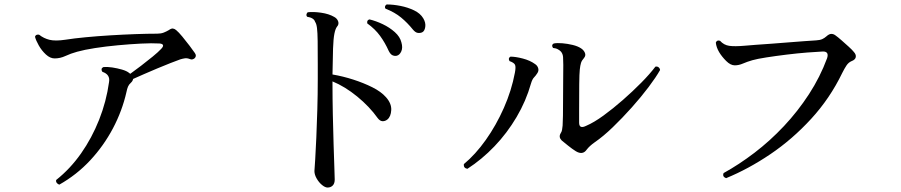

<svg xmlns="http://www.w3.org/2000/svg" viewBox="-20 -807 4040 861"><path d="M246 21Q239 19 234.5 13Q230 7 232 0Q295 -50 343.5 -119Q392 -188 424.5 -270Q457 -352 469 -439Q475 -473 439 -485Q430 -499 443 -506Q461 -508 483.5 -504.5Q506 -501 527 -495Q548 -489 559 -480Q562 -477 564 -476Q585 -491 612.5 -512Q640 -533 665 -553.5Q690 -574 702 -587Q713 -598 711 -604.5Q709 -611 695 -612Q661 -614 612 -611.5Q563 -609 509 -604Q455 -599 406.5 -591.5Q358 -584 326 -575Q297 -567 273.5 -556Q250 -545 225 -545Q205 -545 186 -562.5Q167 -580 154 -603Q141 -626 137 -642Q139 -649 145 -651Q151 -653 156 -651Q176 -635 202 -628.5Q228 -622 274 -629Q312 -635 364.5 -640Q417 -645 474.5 -648.5Q532 -652 587 -654Q642 -656 685 -656Q702 -656 714.5 -661Q727 -666 737 -672Q748 -680 755.5 -679Q763 -678 770 -672Q781 -663 797.5 -643Q814 -623 830 -602Q846 -581 854 -569Q863 -556 853 -546Q850 -543 844 -541Q838 -539 832 -542Q819 -547 809 -545.5Q799 -544 789 -541Q772 -535 744 -524Q716 -513 685 -500Q654 -487 625.5 -474.5Q597 -462 577 -453Q575 -443 567 -436Q558 -428 554 -418.5Q550 -409 547 -394Q528 -310 486.5 -231.5Q445 -153 384.5 -88Q324 -23 246 21Z M1449 34Q1438 34 1424 22.5Q1410 11 1400 -6.5Q1390 -24 1390 -40Q1391 -53 1393.5 -92.5Q1396 -132 1398.5 -190Q1401 -248 1403 -316Q1405 -384 1405 -454Q1405 -471 1405 -486.5Q1405 -502 1405 -516Q1405 -584 1404.5 -623Q1404 -662 1401.5 -681.5Q1399 -701 1393 -709Q1388 -727 1357 -732Q1353 -737 1354.5 -743Q1356 -749 1360 -752Q1385 -755 1420 -750Q1455 -745 1479 -731Q1492 -724 1496.5 -711Q1501 -698 1491 -687Q1484 -678 1479.5 -655.5Q1475 -633 1473.5 -589.5Q1472 -546 1471 -473Q1518 -465 1564.5 -450Q1611 -435 1650 -415.5Q1689 -396 1711 -371Q1736 -343 1734.5 -313.5Q1733 -284 1717 -271Q1707 -263 1695.5 -263.5Q1684 -264 1674 -277Q1637 -329 1582 -374Q1527 -419 1471 -442V-433Q1471 -366 1472.5 -294Q1474 -222 1476 -158.5Q1478 -95 1479.5 -52.5Q1481 -10 1481 -2Q1481 16 1472 25Q1463 34 1449 34ZM1759 -557Q1750 -555 1740.5 -559Q1731 -563 1723 -579Q1707 -615 1684.5 -646Q1662 -677 1627 -702Q1624 -717 1637 -720Q1666 -713 1696.5 -698.5Q1727 -684 1750.5 -663Q1774 -642 1780 -617Q1787 -593 1779.5 -576.5Q1772 -560 1759 -557ZM1873 -662Q1864 -658 1853.5 -659.5Q1843 -661 1832 -674Q1807 -705 1778.5 -728.5Q1750 -752 1709 -768Q1705 -773 1707 -779Q1709 -785 1714 -787Q1743 -787 1776 -780.5Q1809 -774 1837 -760.5Q1865 -747 1878 -725Q1890 -705 1887 -686Q1884 -667 1873 -662Z M2562 -129Q2546 -139 2528 -153.5Q2510 -168 2499 -177Q2484 -192 2494 -209Q2499 -216 2500.5 -225Q2502 -234 2503 -244Q2504 -255 2504.5 -288Q2505 -321 2505 -363.5Q2505 -406 2505.5 -447.5Q2506 -489 2506 -516Q2506 -537 2505 -551Q2504 -565 2496 -575Q2492 -580 2482.5 -585.5Q2473 -591 2460 -592Q2451 -605 2463 -612Q2479 -615 2502 -613Q2525 -611 2548 -605.5Q2571 -600 2586 -590Q2598 -582 2603 -570Q2608 -558 2599 -547Q2589 -536 2585.5 -525Q2582 -514 2580 -495Q2578 -477 2577.5 -429Q2577 -381 2577 -315Q2577 -301 2577 -286.5Q2577 -272 2577 -257Q2577 -227 2609 -243Q2644 -258 2686.5 -289Q2729 -320 2773 -358.5Q2817 -397 2855.5 -436Q2894 -475 2919 -508Q2927 -510 2933 -505.5Q2939 -501 2940 -493Q2922 -461 2888.5 -416.5Q2855 -372 2813 -325Q2771 -278 2728 -236.5Q2685 -195 2647 -169Q2623 -152 2611 -136Q2593 -110 2562 -129ZM2076 -50Q2058 -53 2060 -71Q2112 -114 2158.5 -179.5Q2205 -245 2239.5 -323Q2274 -401 2289 -481Q2294 -507 2289.5 -516.5Q2285 -526 2265 -533Q2257 -546 2269 -553Q2292 -553 2324.5 -544.5Q2357 -536 2379 -520Q2390 -513 2393.5 -501Q2397 -489 2389 -478Q2382 -467 2374.5 -459.5Q2367 -452 2361 -432Q2339 -354 2296.5 -282Q2254 -210 2197.5 -151Q2141 -92 2076 -50Z M3236 -8Q3218 -15 3225 -31Q3294 -69 3363.5 -122Q3433 -175 3495.5 -241.5Q3558 -308 3608 -385Q3658 -462 3689 -546Q3699 -577 3669 -576Q3644 -575 3600 -571.5Q3556 -568 3507 -562Q3458 -556 3416.5 -549.5Q3375 -543 3354 -537Q3330 -530 3311.5 -522Q3293 -514 3275 -514Q3256 -514 3236.5 -533.5Q3217 -553 3205 -573Q3192 -595 3190 -616Q3195 -629 3209 -624Q3226 -605 3250 -601.5Q3274 -598 3320 -602Q3337 -604 3369 -606Q3401 -608 3439.5 -611Q3478 -614 3516.5 -617Q3555 -620 3588 -622.5Q3621 -625 3640 -626Q3657 -627 3667 -631.5Q3677 -636 3686 -644Q3698 -655 3708 -655Q3718 -655 3727 -648Q3737 -641 3753.5 -626.5Q3770 -612 3786 -597.5Q3802 -583 3809 -574Q3820 -562 3817.5 -550.5Q3815 -539 3799 -533Q3785 -527 3776 -513.5Q3767 -500 3757 -480Q3702 -366 3617.5 -274Q3533 -182 3434.5 -115.5Q3336 -49 3236 -8Z"/></svg>

Font: Zen Old Mincho Medium
Style: Regular
Weight: 500
Designer: Yoshimichi Ohira
Foundry: Positype
Version: Version 1.500